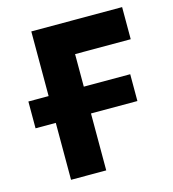

<svg xmlns="http://www.w3.org/2000/svg" viewBox="-105 -788 790 875"><g transform="rotate(-15 290.0 -350.0)"><path d="M122.5 0V-700H551V-548.5H288.5V0ZM27 -268.5V-395H507.5V-268.5Z"/></g></svg>

Font: Geologica
Style: Bold
Weight: 700
Designer: Sindre Bremnes, Frode Helland
Foundry: Monokrom Skriftforlag AS
Version: Version 1.010; ttfautohint (v1.8.4.7-5d5b);gftools[0.9.28]